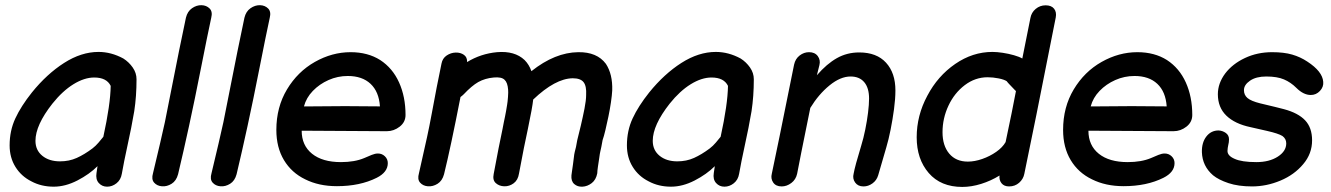

<svg xmlns="http://www.w3.org/2000/svg" viewBox="-20 -736 5253 758"><path d="M192 1Q238 1 285.5 -23.5Q333 -48 365 -80L361 -53Q357 -28 370 -13.5Q383 1 403 1Q423 1 440 -12.5Q457 -26 461 -50Q469 -96 483 -160Q499 -232 510 -297Q519 -356 519 -423Q519 -448 504 -469.5Q489 -491 467 -505Q419 -531 369 -531Q301 -531 233 -487.5Q165 -444 106 -371Q63 -317 40.5 -268.5Q18 -220 18 -162Q18 -114 41 -77Q64 -40 104 -20Q143 1 192 1ZM217 -99Q174 -99 147 -121Q120 -143 120 -180Q120 -242 187 -327Q227 -377 270 -403.5Q313 -430 352 -430Q401 -430 417 -397Q416 -324 388 -196Q380 -186 369 -173Q358 -160 345 -150Q313 -126 283 -112.5Q253 -99 217 -99Z M683 -48Q704 -136 726.5 -239.5Q749 -343 774 -470Q799 -597 814 -666Q820 -690 807.5 -702.5Q795 -715 775.5 -715.5Q756 -716 738 -703.5Q720 -691 714 -666Q701 -606 686.5 -533.5Q672 -461 657.5 -387.5Q643 -314 631 -254Q616 -185 584 -52Q577 -28 588.5 -15Q600 -2 619.5 -0.5Q639 1 657.5 -10.5Q676 -22 683 -48Z M914 -48Q935 -136 957.5 -239.5Q980 -343 1005 -470Q1030 -597 1045 -666Q1051 -690 1038.5 -702.5Q1026 -715 1006.5 -715.5Q987 -716 969 -703.5Q951 -691 945 -666Q932 -606 917.5 -533.5Q903 -461 888.5 -387.5Q874 -314 862 -254Q847 -185 815 -52Q808 -28 819.5 -15Q831 -2 850.5 -0.5Q870 1 888.5 -10.5Q907 -22 914 -48Z M1310 -1Q1401 -1 1467 -34Q1511 -56 1511 -92Q1511 -108 1499.5 -119Q1488 -130 1472 -130Q1461 -130 1447.5 -124.5Q1434 -119 1418 -112Q1380 -96 1326 -96Q1253 -96 1212 -129Q1171 -162 1171 -220L1507 -218Q1535 -218 1558 -236Q1581 -254 1581 -282Q1581 -354 1555.5 -410.5Q1530 -467 1481 -499Q1432 -530 1364 -530Q1291 -530 1223 -491.5Q1155 -453 1113 -383Q1071 -313 1071 -223Q1071 -154 1101 -104Q1131 -54 1185 -28Q1239 -1 1310 -1ZM1180 -316Q1189 -350 1215 -377Q1241 -404 1277 -420Q1313 -436 1353 -436Q1410 -436 1443 -405Q1476 -374 1480 -316Q1418 -317 1342 -317Q1265 -316 1206 -316H1180Z M2236 -44Q2234 -21 2247 -9.5Q2260 2 2279.5 1Q2299 0 2316 -13Q2333 -26 2338 -52Q2338 -60 2340.5 -77.5Q2343 -95 2345.5 -110.5Q2348 -126 2348 -128L2350 -138L2354 -156L2359 -183Q2364 -197 2370 -222Q2376 -247 2382 -276Q2388 -305 2392 -332.5Q2396 -360 2397 -379Q2399 -443 2372 -484Q2337 -531 2263 -530Q2171 -529 2078 -455Q2069 -481 2051 -499Q2012 -536 1942 -530Q1878 -524 1824 -491Q1825 -510 1811.5 -519.5Q1798 -529 1779 -528.5Q1760 -528 1743.5 -517Q1727 -506 1723 -485Q1714 -443 1704 -391Q1694 -339 1684.5 -287.5Q1675 -236 1666 -195Q1659 -163 1634 -52Q1627 -28 1638.5 -15Q1650 -2 1669.5 -0.5Q1689 1 1707.5 -10.5Q1726 -22 1733 -48Q1759 -153 1798 -353Q1805 -358 1811 -364Q1842 -397 1868 -412Q1895 -427 1929 -430Q1960 -433 1972 -421Q1984 -410 1986 -382Q1987 -373 1985.5 -353Q1984 -333 1982 -322Q1981 -314 1978 -298Q1975 -282 1974 -277L1969 -253L1964 -227Q1950 -162 1929 -49Q1924 -25 1937.5 -13Q1951 -1 1971 -0.5Q1991 0 2008 -12.5Q2025 -25 2029 -51Q2050 -164 2064 -227Q2082 -313 2085 -343Q2172 -426 2241 -427Q2272 -427 2284 -411.5Q2296 -396 2294 -361Q2294 -340 2287.5 -307Q2281 -274 2273 -240Q2265 -206 2259 -183L2254 -156L2249 -136L2247 -126Q2247 -126 2245.5 -114Q2244 -102 2242 -86.5Q2240 -71 2238 -58.5Q2236 -46 2236 -44Z M2629 1Q2675 1 2722.5 -23.5Q2770 -48 2802 -80L2798 -53Q2794 -28 2807 -13.5Q2820 1 2840 1Q2860 1 2877 -12.5Q2894 -26 2898 -50Q2906 -96 2920 -160Q2936 -232 2947 -297Q2956 -356 2956 -423Q2956 -448 2941 -469.5Q2926 -491 2904 -505Q2856 -531 2806 -531Q2738 -531 2670 -487.5Q2602 -444 2543 -371Q2500 -317 2477.5 -268.5Q2455 -220 2455 -162Q2455 -114 2478 -77Q2501 -40 2541 -20Q2580 1 2629 1ZM2654 -99Q2611 -99 2584 -121Q2557 -143 2557 -180Q2557 -242 2624 -327Q2664 -377 2707 -403.5Q2750 -430 2789 -430Q2838 -430 2854 -397Q2853 -324 2825 -196Q2817 -186 2806 -173Q2795 -160 2782 -150Q2750 -126 2720 -112.5Q2690 -99 2654 -99Z M3066 0Q3086 0 3104 -13.5Q3122 -27 3127 -50L3143 -132L3179 -310Q3212 -364 3255 -399Q3298 -434 3338 -434Q3373 -434 3392 -411.5Q3411 -389 3411 -347Q3411 -324 3407 -291.5Q3403 -259 3396 -224.5Q3389 -190 3380 -161Q3355 -79 3350 -50Q3345 -31 3356 -15.5Q3367 0 3389 0Q3408 0 3424.5 -12Q3441 -24 3447 -44Q3472 -132 3479 -154Q3488 -184 3496 -224Q3504 -264 3509.5 -305Q3515 -346 3515 -379Q3515 -448 3478 -488.5Q3441 -529 3372 -529Q3324 -529 3284 -506.5Q3244 -484 3205 -439L3215 -479Q3220 -499 3208.5 -514.5Q3197 -530 3174 -530Q3154 -530 3137 -517Q3120 -504 3115 -481Q3044 -128 3027 -50Q3022 -31 3032.5 -15.5Q3043 0 3066 0Z M3779 2Q3815 2 3853.5 -10Q3892 -22 3926 -43Q3924 -25 3934 -12.5Q3944 0 3964 0Q3987 0 4003.5 -14.5Q4020 -29 4024 -50Q4058 -211 4148 -667Q4152 -688 4141.5 -701.5Q4131 -715 4108 -715Q4086 -715 4069 -701Q4052 -687 4048 -665L4016 -505Q4004 -512 3983 -518Q3962 -524 3939 -527.5Q3916 -531 3898 -531Q3820 -531 3751 -483.5Q3682 -436 3641 -358Q3599 -280 3599 -194Q3599 -108 3646.5 -53Q3694 2 3779 2ZM3801 -98Q3754 -98 3727.5 -129.5Q3701 -161 3701 -214Q3701 -269 3724.5 -319Q3748 -369 3789 -400Q3830 -431 3879 -431Q3900 -431 3922.5 -426.5Q3945 -422 3955 -415Q3954 -414 3989 -378L3991 -377Q3977 -302 3950 -175Q3938 -154 3913 -136.5Q3888 -119 3858 -108.5Q3828 -98 3801 -98Z M4416 -1Q4507 -1 4573 -34Q4617 -56 4617 -92Q4617 -108 4605.5 -119Q4594 -130 4578 -130Q4567 -130 4553.5 -124.5Q4540 -119 4524 -112Q4486 -96 4432 -96Q4359 -96 4318 -129Q4277 -162 4277 -220L4613 -218Q4641 -218 4664 -236Q4687 -254 4687 -282Q4687 -354 4661.5 -410.5Q4636 -467 4587 -499Q4538 -530 4470 -530Q4397 -530 4329 -491.5Q4261 -453 4219 -383Q4177 -313 4177 -223Q4177 -154 4207 -104Q4237 -54 4291 -28Q4345 -1 4416 -1ZM4286 -316Q4295 -350 4321 -377Q4347 -404 4383 -420Q4419 -436 4459 -436Q4516 -436 4549 -405Q4582 -374 4586 -316Q4524 -317 4448 -317Q4371 -316 4312 -316H4286Z M4923 0Q4980 0 5035 -23Q5090 -46 5125 -88Q5160 -129 5160 -182Q5160 -232 5132.5 -261Q5105 -290 5049 -305Q5027 -311 4955 -328Q4919 -337 4905 -349Q4891 -361 4891 -380Q4891 -401 4915 -417.5Q4939 -434 4979 -434Q5022 -434 5049 -422.5Q5076 -411 5098 -389Q5126 -361 5155 -361Q5176 -361 5191 -377Q5206 -393 5204 -413Q5201 -454 5141 -493Q5114 -511 5081.5 -520.5Q5049 -530 5002 -530Q4944 -530 4895 -507Q4846 -484 4817 -446Q4788 -407 4788 -364Q4788 -312 4821.5 -279.5Q4855 -247 4917 -234Q4959 -225 4983 -219Q5027 -209 5043 -199Q5058 -188 5058 -170Q5058 -139 5024.5 -117.5Q4991 -96 4940 -96Q4882 -96 4854 -109Q4826 -121 4826 -140Q4826 -146 4827 -152Q4828 -158 4829 -163Q4832 -174 4832 -186Q4832 -202 4819.5 -211Q4807 -220 4791 -221Q4761 -221 4742.5 -197Q4724 -173 4725 -135Q4727 -80 4769 -44Q4791 -26 4830 -13Q4869 0 4923 0Z"/></svg>

Font: Balsamiq Sans
Style: Italic
Weight: 400
Italic angle: -12°
Designer: Michael Angeles
Foundry: Balsamiq SRL
Version: Version 1.020; ttfautohint (v1.8.4.7-5d5b);gftools[0.9.26]